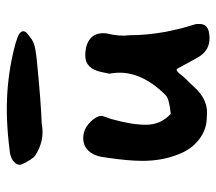

<svg xmlns="http://www.w3.org/2000/svg" viewBox="-56 -584 635 564"><g transform="rotate(-90 262.0 -301.5)"><path d="M181 -497Q132 -487 86 -517Q83 -519 75 -531Q67 -543 62 -555Q56 -568 73 -582Q87 -590 102 -591Q194 -603 271.5 -598Q349 -593 420 -573L437 -567Q458 -558 451 -545Q447 -539 435 -531Q430 -526 421 -522Q413 -518 398.5 -515.5Q384 -513 364 -511Q303 -505 257.5 -501.5Q212 -498 181 -497ZM434 -4Q396 -3 376 -38L343 -98Q339 -105 329 -93Q319 -80 313 -74L300 -61L287 -47Q249 -6 201 -12Q164 -12 134.5 -35Q105 -58 91 -96Q72 -143 72 -201Q72 -224 74.5 -249.5Q77 -275 80 -296Q83 -317 84 -323Q89 -347 103 -361Q117 -375 139 -375Q161 -375 179 -360.5Q197 -346 203 -329Q204 -327 204 -319L195 -293Q178 -233 178 -191Q178 -147 210 -118Q254 -122 265 -133Q345 -213 328 -298L333 -322Q343 -369 381 -369Q412 -369 429.5 -355.5Q447 -342 447 -316Q447 -308 446 -305Q437 -268 441 -239Q441 -214 443.5 -187.5Q446 -161 451 -133Q454 -119 458 -101Q462 -83 465 -74L474 -43V-33Q474 -11 451 -6Q445 -5 440.5 -4.5Q436 -4 434 -4Z"/></g></svg>

Font: Mansalva
Style: Regular
Weight: 400
Designer: Carolina Short
Foundry: Carolina Short
Version: Version 2.112; ttfautohint (v1.8.4.7-5d5b)